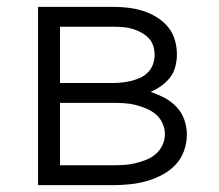

<svg xmlns="http://www.w3.org/2000/svg" viewBox="-20 -540 640 560"><path d="M91 0V-520H310Q331 -520 353 -517.5Q375 -515 396 -508.5Q417 -502 436 -490.5Q455 -479 469 -462.5Q483 -446 489.5 -425Q496 -404 496 -382Q496 -364 491.5 -346Q487 -328 476 -314Q465 -300 450.5 -289.5Q436 -279 419 -272Q440 -265 460 -254.5Q480 -244 495 -228Q510 -212 517.5 -191Q525 -170 525 -147Q525 -123 516.5 -99.5Q508 -76 491 -58.5Q474 -41 452 -29.5Q430 -18 406.5 -11.5Q383 -5 358.5 -2.5Q334 0 310 0ZM155 -298H310Q323 -298 337 -299.5Q351 -301 364.5 -304.5Q378 -308 390.5 -314Q403 -320 412.5 -330Q422 -340 426.5 -353.5Q431 -367 431 -380Q431 -394 426.5 -407.5Q422 -421 412 -430.5Q402 -440 389.5 -446.5Q377 -453 364 -456.5Q351 -460 337 -461Q323 -462 310 -462H155ZM155 -58H310Q326 -58 342.5 -59Q359 -60 375 -64Q391 -68 406.5 -74Q422 -80 434.5 -91Q447 -102 454 -117Q461 -132 461 -149Q461 -165 454 -180.5Q447 -196 434.5 -206.5Q422 -217 406.5 -223.5Q391 -230 375 -234Q359 -238 342.5 -239Q326 -240 310 -240H155Z"/></svg>

Font: Iosevka Light Extended
Style: Regular
Weight: 300
Width: 7
Monospace: yes
Designer: Belleve Invis
Foundry: Belleve Invis
Version: Version 32.5.0; ttfautohint (v1.8.4)